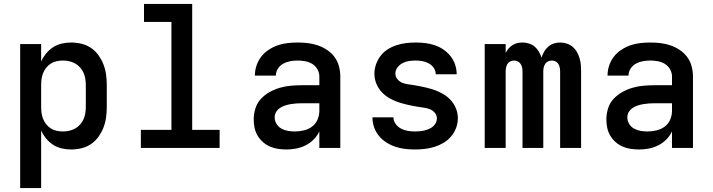

<svg xmlns="http://www.w3.org/2000/svg" viewBox="-20 -755 3640 980"><path d="M83 205V-530H190V-441Q200 -463 215.5 -482Q231 -501 251 -514Q271 -527 295 -532.5Q319 -538 343 -538Q370 -538 396.5 -531.5Q423 -525 445 -510Q467 -495 483 -472.5Q499 -450 508.5 -425Q518 -400 521.5 -373.5Q525 -347 525 -320V-210Q525 -183 521.5 -156.5Q518 -130 508.5 -105Q499 -80 483 -57.5Q467 -35 445 -20Q423 -5 396.5 1.5Q370 8 343 8Q319 8 295 2.5Q271 -3 251 -16Q231 -29 215.5 -48Q200 -67 190 -89V205ZM301 -84Q317 -84 333 -87.5Q349 -91 363.5 -99Q378 -107 389 -119.5Q400 -132 406.5 -146.5Q413 -161 415.5 -177.5Q418 -194 418 -210V-320Q418 -336 415.5 -352.5Q413 -369 406.5 -383.5Q400 -398 389 -410.5Q378 -423 363.5 -431Q349 -439 333 -442.5Q317 -446 301 -446Q285 -446 269 -442.5Q253 -439 239.5 -430.5Q226 -422 216 -409.5Q206 -397 200 -382Q194 -367 192 -351.5Q190 -336 190 -320V-210Q190 -194 192 -178.5Q194 -163 200 -148Q206 -133 216 -120.5Q226 -108 239.5 -99.5Q253 -91 269 -87.5Q285 -84 301 -84Z M699 0V-92H855V-643H715V-735H961V-92H1101V0Z M1443 8Q1422 8 1400.5 5Q1379 2 1359 -6.5Q1339 -15 1322.5 -29.5Q1306 -44 1295 -62.5Q1284 -81 1279.5 -102Q1275 -123 1275 -145Q1275 -173 1283.5 -201Q1292 -229 1311.5 -250Q1331 -271 1356 -285Q1381 -299 1408.5 -307Q1436 -315 1464.5 -317.5Q1493 -320 1522 -320H1610V-365Q1610 -384 1600 -401.5Q1590 -419 1573.5 -429Q1557 -439 1537.5 -442.5Q1518 -446 1499 -446Q1480 -446 1461 -442.5Q1442 -439 1425.5 -430Q1409 -421 1398.5 -404.5Q1388 -388 1388 -369Q1388 -369 1388 -369Q1388 -369 1388 -369Q1388 -369 1388 -369Q1388 -369 1388 -369H1281Q1281 -369 1281 -369.5Q1281 -370 1281 -370Q1281 -396 1289.5 -421Q1298 -446 1313.5 -466Q1329 -486 1351 -500.5Q1373 -515 1397 -523.5Q1421 -532 1447 -535Q1473 -538 1499 -538Q1525 -538 1551 -535Q1577 -532 1602 -523.5Q1627 -515 1649.5 -500Q1672 -485 1687.5 -464Q1703 -443 1710 -417Q1717 -391 1717 -365V0H1610V-84Q1599 -61 1581 -43Q1563 -25 1540.5 -13.5Q1518 -2 1493 3Q1468 8 1443 8ZM1485 -84Q1508 -84 1531 -89.5Q1554 -95 1572.5 -108.5Q1591 -122 1600.5 -144Q1610 -166 1610 -189V-228H1522Q1507 -228 1492.5 -227Q1478 -226 1463.5 -223.5Q1449 -221 1435 -216.5Q1421 -212 1409 -204Q1397 -196 1389.5 -183.5Q1382 -171 1382 -156Q1382 -138 1391.5 -122.5Q1401 -107 1416.5 -98.5Q1432 -90 1449.5 -87Q1467 -84 1485 -84Z M2098 8Q2073 8 2047.5 5Q2022 2 1998 -6Q1974 -14 1952 -28Q1930 -42 1914 -61.5Q1898 -81 1889.5 -105.5Q1881 -130 1881 -156H1988Q1988 -138 1999.5 -122.5Q2011 -107 2027 -98.5Q2043 -90 2061.5 -87Q2080 -84 2098 -84Q2110 -84 2122 -85Q2134 -86 2146 -89Q2158 -92 2169 -96.5Q2180 -101 2189.5 -109Q2199 -117 2204.5 -128Q2210 -139 2210 -151Q2210 -166 2200 -178.5Q2190 -191 2175.5 -197Q2161 -203 2146 -205Q2131 -207 2115.5 -209.5Q2100 -212 2085 -215Q2070 -218 2055 -221.5Q2040 -225 2025 -229.5Q2010 -234 1996 -240Q1982 -246 1968.5 -253.5Q1955 -261 1943 -271Q1931 -281 1921.5 -293Q1912 -305 1905 -319Q1898 -333 1894.5 -348Q1891 -363 1891 -379Q1891 -403 1899.5 -427Q1908 -451 1923 -470.5Q1938 -490 1959.5 -503.5Q1981 -517 2004.5 -524.5Q2028 -532 2052.5 -535Q2077 -538 2102 -538Q2126 -538 2151 -535Q2176 -532 2199.5 -524Q2223 -516 2243.5 -502Q2264 -488 2279.5 -468.5Q2295 -449 2303 -425Q2311 -401 2311 -376H2204Q2204 -394 2194 -408.5Q2184 -423 2168.5 -431.5Q2153 -440 2136 -443Q2119 -446 2102 -446Q2085 -446 2067.5 -443.5Q2050 -441 2035 -433Q2020 -425 2009 -411Q1998 -397 1998 -380Q1998 -364 2008 -351.5Q2018 -339 2032 -333Q2046 -327 2061.5 -325Q2077 -323 2092 -320.5Q2107 -318 2122.5 -315Q2138 -312 2153 -308.5Q2168 -305 2183 -300.5Q2198 -296 2212 -290Q2226 -284 2239.5 -276.5Q2253 -269 2265 -259Q2277 -249 2286.5 -237Q2296 -225 2303 -211Q2310 -197 2313.5 -182Q2317 -167 2317 -152Q2317 -126 2308 -102Q2299 -78 2282.5 -58.5Q2266 -39 2244 -26Q2222 -13 2198 -5.5Q2174 2 2149 5Q2124 8 2098 8Z M2454 0V-530H2561V-485Q2567 -497 2575.5 -507Q2584 -517 2595.5 -524.5Q2607 -532 2620 -535Q2633 -538 2647 -538Q2663 -538 2679.5 -533Q2696 -528 2708.5 -517.5Q2721 -507 2730 -492Q2739 -477 2744 -461Q2749 -477 2757.5 -491.5Q2766 -506 2778.5 -517Q2791 -528 2807 -533Q2823 -538 2839 -538Q2856 -538 2873 -532.5Q2890 -527 2903 -516Q2916 -505 2924.5 -490Q2933 -475 2938 -458.5Q2943 -442 2944.5 -425Q2946 -408 2946 -390V0H2839V-390Q2839 -400 2837 -410Q2835 -420 2830 -428.5Q2825 -437 2815.5 -441.5Q2806 -446 2796 -446Q2786 -446 2777 -441.5Q2768 -437 2762.5 -428.5Q2757 -420 2755 -410Q2753 -400 2753 -390V0H2647V-390Q2647 -400 2645 -410Q2643 -420 2637.5 -428.5Q2632 -437 2623 -441.5Q2614 -446 2604 -446Q2594 -446 2584.5 -441.5Q2575 -437 2570 -428.5Q2565 -420 2563 -410Q2561 -400 2561 -390V0Z M3243 8Q3222 8 3200.5 5Q3179 2 3159 -6.5Q3139 -15 3122.5 -29.5Q3106 -44 3095 -62.5Q3084 -81 3079.5 -102Q3075 -123 3075 -145Q3075 -173 3083.5 -201Q3092 -229 3111.5 -250Q3131 -271 3156 -285Q3181 -299 3208.5 -307Q3236 -315 3264.5 -317.5Q3293 -320 3322 -320H3410V-365Q3410 -384 3400 -401.5Q3390 -419 3373.5 -429Q3357 -439 3337.5 -442.5Q3318 -446 3299 -446Q3280 -446 3261 -442.5Q3242 -439 3225.5 -430Q3209 -421 3198.5 -404.5Q3188 -388 3188 -369Q3188 -369 3188 -369Q3188 -369 3188 -369Q3188 -369 3188 -369Q3188 -369 3188 -369H3081Q3081 -369 3081 -369.5Q3081 -370 3081 -370Q3081 -396 3089.5 -421Q3098 -446 3113.5 -466Q3129 -486 3151 -500.5Q3173 -515 3197 -523.5Q3221 -532 3247 -535Q3273 -538 3299 -538Q3325 -538 3351 -535Q3377 -532 3402 -523.5Q3427 -515 3449.5 -500Q3472 -485 3487.5 -464Q3503 -443 3510 -417Q3517 -391 3517 -365V0H3410V-84Q3399 -61 3381 -43Q3363 -25 3340.5 -13.5Q3318 -2 3293 3Q3268 8 3243 8ZM3285 -84Q3308 -84 3331 -89.5Q3354 -95 3372.5 -108.5Q3391 -122 3400.5 -144Q3410 -166 3410 -189V-228H3322Q3307 -228 3292.5 -227Q3278 -226 3263.5 -223.5Q3249 -221 3235 -216.5Q3221 -212 3209 -204Q3197 -196 3189.5 -183.5Q3182 -171 3182 -156Q3182 -138 3191.5 -122.5Q3201 -107 3216.5 -98.5Q3232 -90 3249.5 -87Q3267 -84 3285 -84Z"/></svg>

Font: Iosevka Curly SmBdEx
Style: Regular
Weight: 600
Width: 7
Monospace: yes
Designer: Belleve Invis
Foundry: Belleve Invis
Version: Version 11.1.0; ttfautohint (v1.8.3)